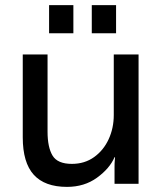

<svg xmlns="http://www.w3.org/2000/svg" viewBox="-20 -719 638 751"><path d="M166 -506V-204Q166 -143 185.5 -110.5Q205 -78 261 -78Q311 -78 348 -104.5Q385 -131 405 -174.5Q425 -218 425 -269V-506H522V0H428V-67Q428 -82 429 -91.5Q430 -101 430 -104H428Q409 -60 359.5 -24Q310 12 242 12Q155 12 112 -35.5Q69 -83 69 -182V-506ZM267 -699V-589H172V-699ZM434 -699V-589H339V-699Z"/></svg>

Font: Museo Sans Medium
Style: Regular
Weight: 500
Designer: Jos Buivenga
Foundry: Jos Buivenga & Rosetta Type Foundry (extension, remastering)
Version: Version 3.600;PS 1.000;hotconv 1.0.88;makeotf.lib2.5.647800;